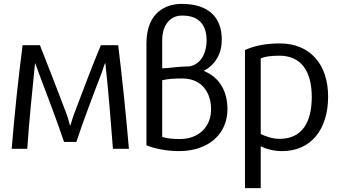

<svg xmlns="http://www.w3.org/2000/svg" viewBox="-20 -764 1745 986"><path d="M642 0C627 -175 608 -360 587 -532H498C459 -439 409 -308 359 -175C350 -152 343 -119 340 -119C336 -128 332 -150 323 -175C274 -306 222 -437 185 -532H96C74 -361 54 -173 40 0H120C130 -151 146 -297 160 -440C163 -436 170 -414 178 -392C219 -284 276 -134 309 -35H372C405 -135 461 -284 503 -392C511 -416 517 -438 521 -440C537 -293 549 -144 560 0Z M813 -413V-560C814 -637 855 -684 914 -684C914.9 -684 915.7 -684 916.6 -684C1004.7 -684 1041 -633.2 1041 -556C1041 -501 1018 -431 946 -422L945 -423C893 -422 848 -414 813 -413ZM813 -61V-352C843 -359 873 -361 918 -361C1025 -360 1064 -278 1064 -203C1064 -116 1005 -51 905 -50C870.6 -50 835.9 -52.8 813 -61ZM1119 -560.6C1119 -672.2 1054.3 -744 913 -744C833 -744 732 -702 732 -540V-18C768 -3 829 12 900 12C1047 12 1148 -73 1148 -203C1148 -293 1110 -366 1026 -400C1088 -432.5 1119 -490.2 1119 -560.6Z M1581 -266C1581 -137 1532 -51 1416 -51C1375 -51 1339 -66 1319 -76V-464C1339 -473 1369 -478 1415 -478C1526 -478 1581 -399 1581 -266ZM1665 -268C1665 -435 1571 -541 1417 -541C1335 -541 1277 -525 1238 -507V202H1319V-13C1342 -1 1382 12 1429 12C1576 12 1665 -98 1665 -268Z"/></svg>

Font: Repo
Style: Regular
Weight: 400
Designer: Stefan Peev
Foundry: Context Ltd
Version: Version 0.000